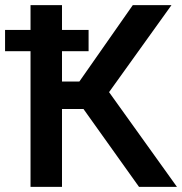

<svg xmlns="http://www.w3.org/2000/svg" viewBox="-34 -731 712 751"><path d="M292.5 -304.7 509.8 0H658.2L392.6 -370.6L636.7 -710.9H485.4L276.4 -412.1H208.5V-530.8H312.5V-613.8H208.5V-710.9H85.4V-613.8H-14.2V-530.8H85.4V0H208.5V-304.7Z"/></svg>

Font: FAU Chimera Medium
Style: Regular
Weight: 500
Version: Version 1.002;hotconv 1.0.117;makeotfexe 2.5.65602